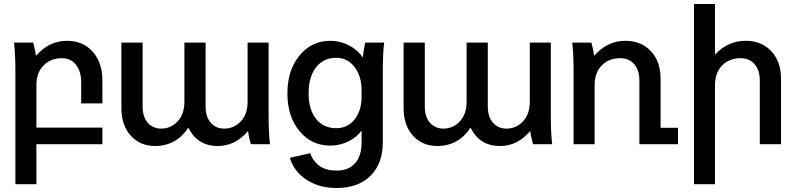

<svg xmlns="http://www.w3.org/2000/svg" viewBox="-20 -721 3976 960"><path d="M146 -508Q156 -471 160 -442Q225 -517 315 -517Q395 -517 443.5 -462.5Q492 -408 492 -318V-204H386V-308Q386 -364 360 -397Q334 -430 290 -430Q233 -430 197.5 -393.5Q162 -357 162 -295V-83H492V0H162V200H57V-360Q57 -453 50 -508Z M1234 0Q1224 -37 1220 -66Q1157 9 1069 9Q966 9 922 -83Q861 9 755 9Q681 9 634 -42.5Q587 -94 587 -181V-508H693V-190Q693 -136 719 -107Q745 -78 786 -78Q834 -78 868 -114Q902 -150 902 -213V-508H1008V-190Q1008 -136 1034 -107Q1060 -78 1101 -78Q1150 -78 1184 -114Q1218 -150 1218 -213V-508H1323V-148Q1323 -55 1330 0Z M1788 -68Q1762 -33 1720 -13Q1678 7 1632 7Q1537 7 1477 -66Q1417 -139 1417 -254Q1417 -370 1477.5 -443.5Q1538 -517 1632 -517Q1681 -517 1725 -494Q1769 -471 1794 -434Q1799 -476 1806 -508H1901Q1894 -460 1894 -361V-9Q1894 97 1832.5 158Q1771 219 1663 219Q1576 219 1513 178Q1450 137 1429 68L1531 45Q1563 132 1663 132Q1723 132 1755.5 95Q1788 58 1788 -9ZM1523 -254Q1523 -174 1560 -127Q1597 -80 1661 -80Q1719 -80 1753.5 -124.5Q1788 -169 1788 -237V-269Q1788 -339 1753 -385.5Q1718 -432 1661 -432Q1597 -432 1560 -384Q1523 -336 1523 -254Z M2645 0Q2635 -37 2631 -66Q2568 9 2480 9Q2377 9 2333 -83Q2272 9 2166 9Q2092 9 2045 -42.5Q1998 -94 1998 -181V-508H2104V-190Q2104 -136 2130 -107Q2156 -78 2197 -78Q2245 -78 2279 -114Q2313 -150 2313 -213V-508H2419V-190Q2419 -136 2445 -107Q2471 -78 2512 -78Q2561 -78 2595 -114Q2629 -150 2629 -213V-508H2734V-148Q2734 -55 2741 0Z M2937 -508Q2947 -471 2951 -442Q3016 -517 3106 -517Q3186 -517 3234.5 -465Q3283 -413 3283 -328V-82H3370V0H3177V-318Q3177 -370 3151 -400Q3125 -430 3081 -430Q3024 -430 2988.5 -393.5Q2953 -357 2953 -295V0H2848V-360Q2848 -453 2841 -508Z M3555 -448Q3619 -517 3708 -517Q3788 -517 3836.5 -465Q3885 -413 3885 -328V0H3779V-318Q3779 -370 3753 -400Q3727 -430 3683 -430Q3626 -430 3590.5 -393.5Q3555 -357 3555 -295V200H3450V-701H3555Z"/></svg>

Font: LT Superior Semi-bold
Style: Regular
Weight: 600
Designer: Daniel Lyons
Foundry: LyonsType
Version: Version 1.0